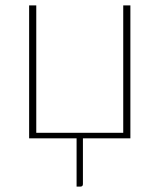

<svg xmlns="http://www.w3.org/2000/svg" viewBox="-20 -513 592 712"><path d="M463.5 -493V0H287.5V169.5Q287.5 179 278 179H264V0H88V-493H114.5V-20.5H437V-493Z"/></svg>

Font: Lato ExtraLight
Style: Regular
Weight: 275
Designer: Lukasz Dziedzic with Adam Twardoch and Botio Nikoltchev
Foundry: tyPoland Lukasz Dziedzic
Version: Version 2.015; 2015-08-06; http://www.latofonts.com/